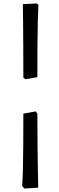

<svg xmlns="http://www.w3.org/2000/svg" viewBox="-20 -821 343 1110"><path d="M126 -363 115 -373Q115 -459 114.5 -541.5Q114 -624 113.5 -690.5Q113 -757 112 -797L192 -801L202 -793Q200 -759 198.5 -696Q197 -633 196.5 -550.5Q196 -468 196 -375ZM121 269 108 254Q111 222 112.5 158Q114 94 114.5 10.5Q115 -73 115 -164L186 -177L196 -164Q196 -71 197 12.5Q198 96 199 161Q200 226 201 264Z"/></svg>

Font: Labrada SemiBold
Style: Regular
Weight: 600
Designer: Mercedes Jáuregui
Foundry: Omnibus-Type Team
Version: Version 1.000; ttfautohint (v1.8.4.7-5d5b)